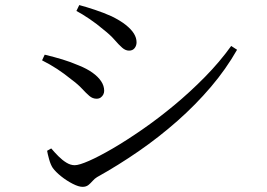

<svg xmlns="http://www.w3.org/2000/svg" viewBox="-20 -733 1040 749"><path d="M302.1 -4.1Q286.8 -4.1 263.4 -16.1Q239.9 -28.1 218.6 -45.1Q197.4 -62.1 185.9 -77.8Q177.4 -90.5 171.4 -112.3Q165.4 -134 163.8 -144.8L179.8 -154Q193.5 -137.9 208.4 -123Q223.3 -108.1 239.4 -98.3Q255.4 -88.5 271.6 -88.5Q288.5 -88.5 327.5 -105.6Q366.6 -122.8 419.8 -153.8Q473.1 -184.9 534.8 -227.6Q596.4 -270.2 659.3 -322.3Q722.1 -374.4 779.5 -432.8Q836.9 -491.1 881.9 -553.7L904.8 -538.9Q861.9 -463.5 802.7 -393.9Q743.5 -324.3 671.9 -261.1Q600.2 -197.8 520.7 -142.9Q441.2 -88 358.6 -42Q349.1 -36.3 341.1 -27Q333.1 -17.8 324.4 -10.9Q315.6 -4.1 302.1 -4.1ZM356.7 -347.9Q341.4 -347.9 328.7 -358.7Q316 -369.6 300.3 -386.6Q284.6 -403.7 258.4 -423.1Q230.1 -446.1 202.9 -463.9Q175.7 -481.7 144.1 -497.6L154.4 -519.7Q192.4 -510.5 223.3 -501.2Q254.1 -491.9 287.6 -477.6Q318.7 -465.2 340.7 -449.5Q362.7 -433.8 374.5 -416.1Q386.4 -398.4 386.4 -378.8Q386.4 -371.1 382.9 -364.2Q379.4 -357.3 372.9 -352.6Q366.4 -347.9 356.7 -347.9ZM483.5 -535.5Q469.5 -535.5 456.5 -547Q443.4 -558.5 426.7 -577.8Q410 -597.1 383 -618.1Q357.5 -640 328.4 -659.6Q299.4 -679.1 278.1 -690.3L289.2 -713.2Q317 -705.8 350 -694.8Q383.1 -683.9 415.3 -669.5Q449.5 -652.7 470.7 -635.8Q491.8 -618.9 502.3 -602.2Q512.7 -585.5 512.7 -567.9Q512.7 -554.9 505.1 -545.2Q497.5 -535.5 483.5 -535.5Z"/></svg>

Font: Noto Serif SC ExtraLight
Style: Regular
Weight: 200
Designer: Ryoko NISHIZUKA 西塚涼子 (kana & ideographs); Frank Grießhammer (Latin, Greek & Cyrillic); Wenlong ZHANG 张文龙 (bopomofo); San
Foundry: Adobe
Version: Version 2.002-H1;hotconv 1.1.0;makeotfexe 2.6.0